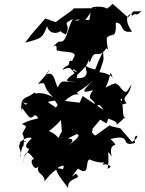

<svg xmlns="http://www.w3.org/2000/svg" viewBox="-20 -883 762 1008"><path d="M293 -317C313 -352 367 -404 402 -383C358 -403 409 -398 462 -458C436 -422 385 -384 469 -410C415 -339 510 -380 467 -291C493 -332 495 -351 523 -306L414 -379L398 -344L297 -356L274 -318L230 -348L268 -355ZM500 -173C486 -158 448 -192 469 -200C436 -233 389 -177 355 -192C337 -191 323 -208 318 -190C414 -177 417 -182 328 -109C410 -174 315 -146 283 -168C335 -138 361 -220 362 -200C325 -199 315 -223 287 -159C225 -227 212 -155 300 -253L309 -143L403 -189L393 -119L506 -255L539 -235L549 -260C606 -240 589 -235 593 -228C678 -297 591 -253 643 -264C614 -262 636 -324 612 -363C642 -371 582 -316 644 -341C614 -381 658 -369 670 -440C644 -401 645 -378 604 -434C633 -413 610 -432 585 -446C507 -421 536 -392 561 -502C587 -429 593 -495 502 -504C527 -579 525 -559 521 -612C487 -544 496 -554 479 -518C397 -536 435 -571 433 -490C426 -551 462 -466 387 -473C373 -458 404 -506 361 -513C407 -560 328 -551 307 -516C343 -533 361 -528 383 -506C287 -443 352 -458 376 -452C303 -452 306 -469 283 -424C266 -455 266 -512 221 -492C252 -535 251 -519 179 -443C240 -453 186 -441 260 -372C167 -422 141 -372 123 -369C203 -405 186 -379 160 -397C113 -357 85 -385 93 -294C93 -352 143 -317 78 -360C123 -324 153 -352 88 -324C138 -269 130 -252 163 -277C134 -280 173 -284 178 -266C193 -257 151 -263 95 -232C134 -215 108 -218 97 -176C90 -197 113 -174 103 -116C94 -116 88 -73 87 -56C105 -95 42 -128 123 -144C37 -101 111 -171 144 -159C159 -160 86 -115 133 -101C104 -46 111 -82 98 -18C110 -96 125 -97 159 -47C127 -50 162 27 183 -12C164 32 219 28 213 69C289 -24 286 24 288 -24C261 25 333 -43 310 5C247 -12 281 28 338 105C330 44 420 61 378 29C357 43 341 65 389 2C455 47 425 -33 449 -46C563 1 560 -74 516 -17C518 -26 591 -15 545 3C559 -80 532 -107 566 -62C546 -155 622 -93 560 -153C682 -185 603 -107 689 -133C674 -189 733 -174 673 -138L612 -209L565 -220L555 -225L479 -170L502 -147ZM577 -807C552 -787 576 -817 558 -824C550 -826 542 -858 465 -845C429 -753 491 -788 371 -774C409 -786 361 -779 432 -776C355 -794 400 -734 403 -760C440 -770 464 -853 486 -840L366 -839L361 -831L272 -767L218 -786L148 -706L112 -659C199 -682 203 -682 227 -746C245 -676 340 -728 292 -742C296 -715 303 -712 326 -702C357 -767 296 -750 362 -783C329 -722 331 -656 291 -665C275 -647 313 -690 257 -638C293 -661 265 -605 286 -619C291 -607 394 -619 368 -582C345 -545 378 -565 346 -564C330 -511 347 -547 379 -484C446 -547 439 -542 462 -622C444 -586 442 -525 460 -576C482 -628 494 -568 539 -630C568 -609 543 -590 540 -682C564 -718 592 -668 588 -764C635 -763 603 -707 673 -717C603 -817 701 -823 665 -793C706 -830 684 -786 722 -824L681 -823L652 -792L571 -863L558 -850L433 -756L587 -802Z"/></svg>

Font: Hussar Lance
Style: ExBdObl
Weight: 700
Foundry: Cannot Into Space Fonts, PlusOne Fonts
Version: Version 2.270